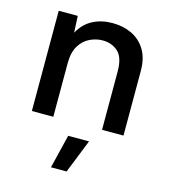

<svg xmlns="http://www.w3.org/2000/svg" viewBox="-111 -598 814 925"><g transform="rotate(15 296.0 -136.0)"><path d="M70 0V-500H165L169 -417Q195 -465 238.5 -487.5Q282 -510 336 -510Q390 -510 433 -489.5Q476 -469 501.5 -427.5Q527 -386 527 -322V0H420V-291Q420 -361 389 -389Q358 -417 312 -417Q280 -417 248.5 -402Q217 -387 197 -354Q177 -321 177 -266V0ZM374 70 307 238H229L270 70Z"/></g></svg>

Font: Prodigy Sans Medium
Style: Regular
Weight: 500
Designer: Wei Huang
Foundry: Wei Huang
Version: Version 1.003; ttfautohint (v1.8.3)